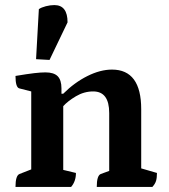

<svg xmlns="http://www.w3.org/2000/svg" viewBox="-20 -736 666 756"><path d="M41 0Q41 -45 57 -51L103 -69V-376L56 -388Q41 -392 41 -437Q89 -445 115 -448Q141 -451 159 -451Q192 -451 207 -436Q222 -421 222 -388V-367H229Q273 -411 324 -436.5Q375 -462 421 -462Q536 -462 536 -306V-73L598 -55Q598 -36 594.5 -24Q591 -12 580 0H361Q361 -45 377 -51L410 -63V-291Q410 -376 347 -376Q311 -376 279 -357Q247 -338 229 -318V-67L279 -55Q279 -22 260 0ZM175 -500 122 -503 133 -700Q143 -707 160.5 -711.5Q178 -716 194 -716Q246 -716 246 -648Z"/></svg>

Font: Petrona
Style: Bold
Weight: 700
Designer: Ringo R. Seeber
Foundry: Ringo R. Seeber
Version: Version 2.001; ttfautohint (v1.8.3)